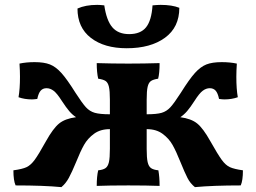

<svg xmlns="http://www.w3.org/2000/svg" viewBox="-20 -761 1052 788"><path d="M977 -62Q977 -20 968 0Q855 0 780 7Q761 -8 749.5 -30.5Q738 -53 721 -95Q703 -140 688 -166.5Q673 -193 647 -212Q621 -231 582 -231V-150Q582 -113 586 -95.5Q590 -78 600 -71Q610 -64 630 -62Q635 -34 635 2Q583 0 507 0Q427 0 377 2Q377 -37 383 -62Q403 -64 413 -71Q423 -78 427 -95.5Q431 -113 431 -150V-231Q392 -231 366 -212Q340 -193 325 -166.5Q310 -140 292 -95Q275 -54 262.5 -31Q250 -8 232 7Q159 0 44 0Q35 -20 35 -62Q72 -67 89 -75Q106 -83 122 -104.5Q138 -126 169 -182Q198 -234 222.5 -254Q247 -274 292 -280Q277 -290 264.5 -304.5Q252 -319 233 -348Q214 -378 200 -388.5Q186 -399 171 -399Q156 -399 147 -389Q138 -379 133 -355Q119 -353 111 -353Q81 -353 56 -362Q62 -395 62 -446Q62 -470 60 -500Q88 -506 122 -506Q161 -506 185 -496.5Q209 -487 232 -461.5Q255 -436 290 -380Q317 -338 332.5 -321Q348 -304 369 -298Q390 -292 431 -292V-352Q431 -388 427 -405Q423 -422 413.5 -428.5Q404 -435 383 -438Q377 -464 377 -502Q439 -500 507 -500Q571 -500 635 -502Q635 -460 629 -438Q609 -435 599.5 -428.5Q590 -422 586 -405Q582 -388 582 -352V-292Q623 -292 643.5 -298Q664 -304 679.5 -321Q695 -338 722 -380Q757 -436 780 -461.5Q803 -487 827 -496.5Q851 -506 890 -506Q924 -506 952 -500Q950 -470 950 -446Q950 -395 956 -362Q931 -353 901 -353Q893 -353 879 -355Q874 -379 865 -389Q856 -399 841 -399Q826 -399 812 -388.5Q798 -378 779 -348Q761 -320 748 -305Q735 -290 720 -280Q765 -274 789.5 -254Q814 -234 843 -182Q874 -127 890 -105Q906 -83 923.5 -75Q941 -67 977 -62ZM298 -726Q331 -741 379 -741Q390 -741 408 -739Q417 -677 441 -649Q465 -621 510 -621Q557 -621 579.5 -649Q602 -677 606 -739Q628 -741 639 -741Q686 -741 716 -729Q716 -649 657 -606Q598 -563 500 -563Q408 -563 353 -605.5Q298 -648 298 -726Z"/></svg>

Font: Vollkorn SC
Style: Bold
Weight: 700
Designer: Friedrich Althausen
Foundry: Friedrich Althausen
Version: Version 4.015